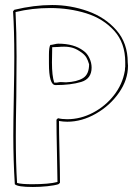

<svg xmlns="http://www.w3.org/2000/svg" viewBox="-20 -739 537 765"><path d="M248 -254Q232 -254 215 -257Q215 -216 217 -134Q219 -52 219 -11L215 -7L217 -8L216 -7L212 -5H213Q197 0 168.5 3Q140 6 111 6Q50 6 39 -5Q33 -101 33 -198Q33 -250 35 -354Q37 -458 37 -511Q37 -618 32 -694L37 -700Q116 -719 188 -719Q261 -719 330 -694.5Q399 -670 444 -618.5Q489 -567 489 -490L490 -477Q490 -421 454 -369.5Q418 -318 362 -286Q306 -254 248 -254ZM42 -691Q46 -612 46 -514L45 -355Q43 -249 43 -196Q43 -88 48 -10Q66 -5 108 -5Q175 -5 209 -14Q209 -43 207 -127Q205 -219 205 -262L211 -268Q227 -264 248 -264Q301 -264 350.5 -290Q400 -316 434 -359.5Q468 -403 477 -455Q478 -458 478 -464Q478 -470 479 -472V-491Q479 -568 435 -616.5Q391 -665 323.5 -686Q256 -707 180 -707Q108 -707 42 -691ZM201 -400Q175 -400 175 -486V-521Q175 -549 180 -559L181 -560Q186 -560 196 -562.5Q206 -565 212 -565Q275 -565 312 -537Q327 -527 336 -508Q345 -489 345 -470Q345 -425 303.5 -412.5Q262 -400 201 -400ZM214 -552 188 -551 187 -490Q187 -437 196 -410H207Q217 -412 222 -412L243 -411Q287 -413 311 -428Q335 -443 335 -483Q330 -500 324 -510Q318 -520 306 -529Q287 -543 271 -548Q255 -553 236 -553Q222 -553 214 -552Z"/></svg>

Font: Londrina Outline
Style: Regular
Weight: 400
Designer: Marcelo Magalhaes
Foundry: Marcelo Magalhães
Version: Version 1.002